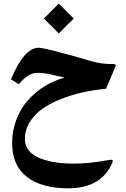

<svg xmlns="http://www.w3.org/2000/svg" viewBox="-20 -712 684 1043"><path d="M299.3 -692.4 380.4 -611.3 299.3 -530.3 218.3 -611.3ZM39.6 -280.8Q110.4 -452.6 189.9 -452.6Q225.6 -452.6 478 -379.4Q528.3 -364.3 585.9 -364.3H595.7Q600.6 -364.3 603.5 -363Q606.4 -361.8 607.7 -360.6Q608.9 -359.4 608.4 -356.4Q607.9 -353.5 607.4 -351.8Q606.9 -350.1 605 -345.7Q603 -341.3 602.5 -339.8L556.2 -230Q490.2 -223.6 429.2 -210.2Q368.2 -196.8 310.1 -173.6Q252 -150.4 209.5 -120.4Q167 -90.3 141.1 -47.9Q115.2 -5.4 115.2 44.4Q115.2 80.6 137.7 107.2Q160.2 133.8 198.7 148.4Q237.3 163.1 281.7 169.9Q326.2 176.8 377 176.8Q465.8 176.8 555.7 159.7Q586.4 153.8 591.1 157.5Q595.7 161.1 585.4 182.1Q523.9 311 350.6 311Q205.6 311 125.7 248.8Q45.9 186.5 45.9 65.9Q45.9 -2 69.1 -62.7Q92.3 -123.5 132.3 -168Q172.4 -212.4 223.1 -243.9Q273.9 -275.4 331.1 -290.5Q316.4 -293.5 285.9 -300.8Q255.4 -308.1 231 -312.3Q206.5 -316.4 182.1 -316.4Q133.3 -316.4 82.5 -254.4Z"/></svg>

Font: Parastoo FD
Style: Bold-FD
Weight: 700
Foundry: Saber Rastikerdar (saber.rastikerdar@gmail.com)
Version: Version 2.0.1